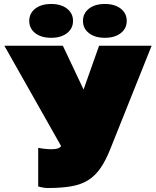

<svg xmlns="http://www.w3.org/2000/svg" viewBox="-20 -930 784 965"><path d="M220 15Q209 15 195 12.5Q181 10 172 7V-187Q186 -184 204 -182Q222 -180 236 -180Q249 -180 259.5 -181.5Q270 -183 277.5 -187Q285 -191 287 -196L2 -700H296L400 -480L478 -700H742L536 -185Q512 -124 485 -85Q458 -46 422.5 -24Q387 -2 337.5 6.5Q288 15 220 15ZM237 -740Q187 -740 157 -763.5Q127 -787 127 -825Q127 -863 157 -886.5Q187 -910 237 -910Q287 -910 317 -886.5Q347 -863 347 -825Q347 -787 317 -763.5Q287 -740 237 -740ZM507 -740Q457 -740 427 -763.5Q397 -787 397 -825Q397 -863 427 -886.5Q457 -910 507 -910Q557 -910 587 -886.5Q617 -863 617 -825Q617 -787 587 -763.5Q557 -740 507 -740Z"/></svg>

Font: Golos Text Black
Style: Regular
Weight: 900
Designer: A.Korolkova, Vitaly Kuzmin
Foundry: ParaType Ltd
Version: Version 2.004